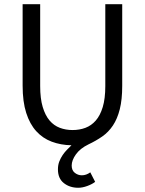

<svg xmlns="http://www.w3.org/2000/svg" viewBox="-20 -676 685 908"><path d="M350 212Q310 212 282 190Q254 168 254 125Q254 104 260.5 87.5Q267 71 276.5 57Q286 43 297.5 31.5Q309 20 318 11Q267 10 224.5 -6Q182 -22 151.5 -55.5Q121 -89 104 -142Q87 -195 87 -271V-656H170V-269Q170 -210 182 -170Q194 -130 214.5 -106Q235 -82 263 -71.5Q291 -61 323 -61Q356 -61 384 -71.5Q412 -82 433 -106Q454 -130 466 -170Q478 -210 478 -269V-656H558V-271Q558 -205 546.5 -159.5Q535 -114 514 -82.5Q493 -51 463.5 -30.5Q434 -10 398 7Q359 26 339 54Q319 82 319 107Q319 130 334 141.5Q349 153 367 153Q388 153 407 139L430 184Q416 195 393 203.5Q370 212 350 212Z"/></svg>

Font: SourceSansPro
Style: Book
Weight: 400
Designer: Paul D. Hunt
Foundry: Adobe Systems Incorporated
Version: Version 2.021;PS 2.000;hotconv 1.0.86;makeotf.lib2.5.63406